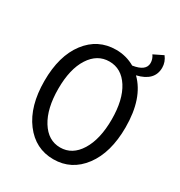

<svg xmlns="http://www.w3.org/2000/svg" viewBox="-183 -898 967 1034"><g transform="rotate(30 300.0 -380.5)"><path d="M416 -637.2Q495.1 -649.4 495.1 -698.2Q495.1 -722.7 480 -744.1L539.1 -772.9Q562 -743.2 562 -708Q562 -626 460 -602.1Q551.8 -512.2 551.8 -331.1Q551.8 -173.8 481.9 -80.8Q412.1 12.2 300 12.2Q188 12.2 117.9 -80.8Q47.9 -173.8 47.9 -329.8Q47.9 -485.8 117.4 -576.9Q187 -668 299.8 -668Q362.8 -668 416 -637.2ZM179.4 -134.5Q225.1 -61 300 -61Q375 -61 420.4 -134.5Q465.8 -208 465.8 -330.6Q465.8 -453.1 420.4 -524.2Q375 -595.2 300 -595.2Q225.1 -595.2 179.4 -524.2Q133.8 -453.1 133.8 -330.6Q133.8 -208 179.4 -134.5Z"/></g></svg>

Font: SourceCodePro-Regular
Style: Regular
Weight: 400
Monospace: yes
Designer: Paul D. Hunt
Foundry: Adobe Systems Incorporated
Version: Version 1.009;PS 1.000;hotconv 1.0.70;makeotf.lib2.5.5900